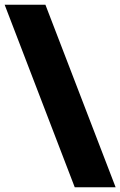

<svg xmlns="http://www.w3.org/2000/svg" viewBox="-30 -731 509 812"><path d="M286.1 61 -10.3 -710.9H162.1L459 61Z"/></svg>

Font: Vazirmatn FD Black
Style: Regular
Weight: 900
Designer: Saber Rastikerdar
Foundry: Saber Rastikerdar
Version: Version 33.003